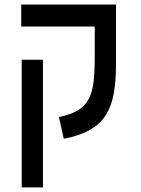

<svg xmlns="http://www.w3.org/2000/svg" viewBox="-20 -606 626 851"><path d="M494.1 -585.9V-488.3H74.2V-585.9ZM170.4 224.6H76.2V-341.3H170.4ZM399.9 -585.9H494.1V-318.4Q494.1 -246.1 484.1 -190.9Q474.1 -135.7 449 -95.9Q423.8 -56.2 378.4 -30.3Q333 -4.4 262.7 9.3L241.2 -87.4Q295.4 -98.1 327.1 -118.2Q358.9 -138.2 374.5 -169.7Q390.1 -201.2 395 -246.1Q399.9 -291 399.9 -351.1Z"/></svg>

Font: Cascadia Mono
Style: Regular
Weight: 400
Monospace: yes
Designer: Aaron Bell
Foundry: Saja Typeworks
Version: Version 2404.023